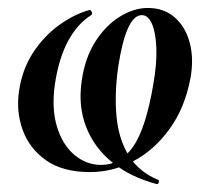

<svg xmlns="http://www.w3.org/2000/svg" viewBox="-20 -419 521 482"><path d="M373 43Q306 25 261 -12Q216 -49 196 -101Q176 -153 185 -215Q193 -273 219 -314Q245 -355 280.5 -377Q316 -399 351 -399Q392 -399 419 -375Q446 -351 456.5 -311Q467 -271 458 -222Q444 -148 405.5 -95Q367 -42 315 -14.5Q263 13 206 13Q137 13 95 -17Q53 -47 36.5 -94Q20 -141 28 -192Q36 -245 62.5 -286Q89 -327 127 -355Q165 -383 205 -394Q207 -395 210 -389.5Q213 -384 209 -381Q175 -360 151.5 -317Q128 -274 118 -209Q109 -147 123 -101Q137 -55 167 -30Q197 -5 234 -5Q282 -5 314 -50.5Q346 -96 365 -208Q374 -260 372.5 -298.5Q371 -337 361.5 -359Q352 -381 336 -381Q297 -381 277 -253Q267 -184 272.5 -126.5Q278 -69 303.5 -28Q329 13 378 33Q380 34 378.5 39Q377 44 373 43Z"/></svg>

Font: Cormorant Light
Style: Italic
Weight: 300
Italic angle: -10°
Designer: Christian Thalmann (Catharsis Fonts)
Foundry: Catharsis Fonts
Version: Version 4.000